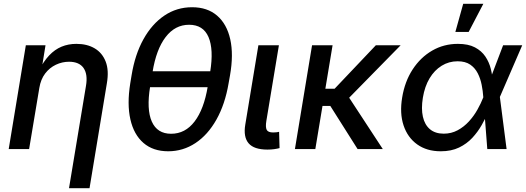

<svg xmlns="http://www.w3.org/2000/svg" viewBox="-20 -777 2743 1001"><path d="M185.1 -318.8 131.8 0H25.4L114.7 -541H217.3L195.8 -408.2H182.6Q207 -457 236.3 -488Q265.6 -519 301 -533.7Q336.4 -548.3 378.4 -548.3Q434.1 -548.3 473.6 -524.9Q513.2 -501.5 531 -455.8Q548.8 -410.2 537.1 -342.3L446.8 204.1H339.8L428.2 -329.1Q438.5 -389.2 415.8 -422.1Q393.1 -455.1 339.8 -455.1Q304.2 -455.1 271.2 -439.5Q238.3 -423.8 215.3 -393.6Q192.4 -363.3 185.1 -318.8Z M856.9 11.7Q778.3 11.7 728 -31.7Q677.7 -75.2 659.7 -154.8Q641.6 -234.4 659.2 -343.3L666 -384.3Q683.6 -492.7 727.8 -572.3Q772 -651.9 836.7 -695.6Q901.4 -739.3 981.4 -739.3Q1061 -739.3 1111.8 -695.6Q1162.6 -651.9 1180.4 -572.3Q1198.2 -492.7 1179.2 -384.3L1171.9 -343.3Q1153.3 -233.4 1108.4 -153.6Q1063.5 -73.7 998.8 -31Q934.1 11.7 856.9 11.7ZM872.1 -79.6Q945.8 -79.6 994.6 -143.8Q1043.5 -208 1063 -325.7L1075.7 -401.9Q1094.7 -519.5 1067.1 -583.7Q1039.6 -647.9 965.8 -647.9Q892.6 -647.9 843.5 -583.7Q794.4 -519.5 775.4 -401.9L762.7 -325.7Q743.2 -206.5 771.5 -143.1Q799.8 -79.6 872.1 -79.6ZM737.8 -322.3 751.5 -405.3H1102.1L1088.4 -322.3Z M1374.5 2.9Q1304.2 2.9 1276.1 -30Q1248 -63 1258.8 -127.4L1327.1 -541H1434.1L1368.7 -147Q1363.3 -114.3 1370.4 -100.3Q1377.4 -86.4 1403.8 -86.4Q1415.5 -86.4 1422.6 -87.4Q1429.7 -88.4 1435.1 -89.8L1437.5 -4.9Q1427.2 -2 1410.4 0.5Q1393.6 2.9 1374.5 2.9Z M1713.9 -541 1624 0H1517.6L1606.9 -541ZM2068.8 -541 1758.3 -224.6H1627.4L1641.6 -314.5H1724.6L1939.5 -541ZM1844.2 0 1699.7 -228.5 1779.3 -299.8 1975.6 0Z M2277.8 11.7Q2205.1 11.7 2155 -24.2Q2105 -60.1 2084 -123.3Q2063 -186.5 2076.7 -268.6Q2090.3 -352.1 2131.3 -415Q2172.4 -478 2233.2 -513.2Q2293.9 -548.3 2367.2 -548.3Q2421.4 -548.3 2456.1 -530Q2490.7 -511.7 2510.5 -482.2Q2530.3 -452.6 2538.8 -418.2Q2547.4 -383.8 2548.8 -351.6H2584.5L2585.9 -272.9L2621.1 0H2520.5L2499.5 -272Q2497.6 -302.2 2491.2 -334.7Q2484.9 -367.2 2470.7 -395Q2456.5 -422.9 2431.4 -440.2Q2406.2 -457.5 2365.7 -457.5Q2320.3 -457.5 2282.7 -434.3Q2245.1 -411.1 2219.7 -368.9Q2194.3 -326.7 2184.6 -267.6Q2175.3 -210.4 2184.8 -168.2Q2194.3 -126 2221.9 -103Q2249.5 -80.1 2293.5 -80.1Q2333 -80.1 2366 -97.9Q2398.9 -115.7 2424.8 -144Q2450.7 -172.4 2469.2 -205.6Q2487.8 -238.8 2499.5 -269L2603 -541H2702.6L2585 -269L2558.1 -192.4H2525.4Q2511.2 -160.2 2491.2 -124.8Q2471.2 -89.4 2442.4 -58.3Q2413.6 -27.3 2373.3 -7.8Q2333 11.7 2277.8 11.7ZM2354 -610.4 2395 -757.3H2500L2423.3 -610.4Z"/></svg>

Font: Inter 17pt Medium
Style: Italic
Weight: 500
Italic angle: -9.3988°
Version: Version 4.001;git-66647c0bb